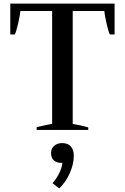

<svg xmlns="http://www.w3.org/2000/svg" viewBox="-20 -720 692 1064"><path d="M183 -15Q209 -22 269 -34V-659H93Q91 -636 80.5 -590Q70 -544 62 -529H37V-700H615V-529H589Q581 -544 570.5 -590Q560 -636 558 -659H383V-33Q434 -25 469 -14V0H183ZM271 295Q291 273 306.5 243Q322 213 326 183Q263 183 263 128Q263 102 281 87.5Q299 73 324 73Q357 73 373 92Q389 111 389 143Q389 190 366 241Q343 292 308 324Z"/></svg>

Font: Trirong Medium
Style: Regular
Weight: 500
Designer: Katatrad Team
Foundry: CadsonDemak
Version: Version 1.001